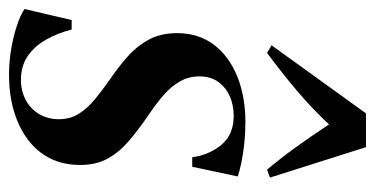

<svg xmlns="http://www.w3.org/2000/svg" viewBox="-227 -598 832 426"><g transform="rotate(90 189.0 -385.0)"><path d="M346 -395.5H325Q319.5 -434 296.8 -460.8Q274 -487.5 233.5 -487.5Q208 -487.5 188.2 -478.2Q168.5 -469 157 -452.2Q145.5 -435.5 145.5 -411.5Q145.5 -388 156.5 -368.5Q167.5 -349 186.8 -332.2Q206 -315.5 230.5 -299Q265 -275.5 290 -253.8Q315 -232 328.5 -206.8Q342 -181.5 342 -147.5Q342 -108.5 326.8 -79Q311.5 -49.5 284 -29.5Q256.5 -9.5 220.2 0.8Q184 11 142.5 11Q112 11 82.5 5.8Q53 0.5 30 -7.5Q7 -15.5 -4 -23.5L20.5 -128H41.5Q49.5 -97 63.8 -71.5Q78 -46 100 -30.8Q122 -15.5 153 -15.5Q178 -15.5 198 -26.2Q218 -37 229.2 -56Q240.5 -75 240.5 -99.5Q240.5 -124.5 228.5 -143.8Q216.5 -163 195.5 -180.2Q174.5 -197.5 148.5 -215.5Q123.5 -232.5 100.8 -252.8Q78 -273 63.8 -299.5Q49.5 -326 49.5 -361.5Q49.5 -409.5 75.2 -443.5Q101 -477.5 145.8 -495.5Q190.5 -513.5 247.5 -513.5Q271.5 -513.5 294.8 -511Q318 -508.5 337 -504.5Q356 -500.5 367.5 -496.5ZM93.5 -561.5 76.5 -571.5 227.5 -781H302.5L370 -568L352.5 -561.5Q327.5 -591 303 -625Q278.5 -659 252 -699Q220 -664.5 181.2 -631.2Q142.5 -598 93.5 -561.5Z"/></g></svg>

Font: Merriweather 144pt Medium
Style: Italic
Weight: 500
Italic angle: -7.8°
Version: Version 2.101